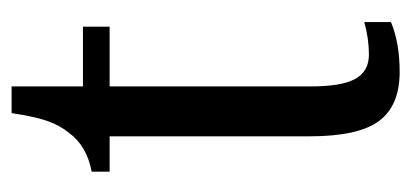

<svg xmlns="http://www.w3.org/2000/svg" viewBox="-209 -490 709 331"><g transform="rotate(-90 145.5 -324.5)"><path d="M76 -145V-490H15V-521Q59 -529 82 -560Q95 -576 102.5 -597.5Q110 -619 116 -659H162V-536H265V-490H162V-144Q162 -90 175 -66.5Q188 -43 217 -43Q244 -43 273 -51V-5Q237 10 187 10Q129 10 102.5 -25.5Q76 -61 76 -145Z"/></g></svg>

Font: Noto Serif Cond
Style: Regular
Weight: 400
Width: 3
Designer: Monotype Design Team
Foundry: Monotype Imaging Inc.
Version: Version 1.001